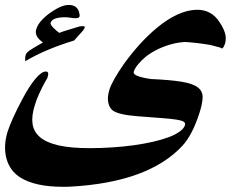

<svg xmlns="http://www.w3.org/2000/svg" viewBox="-113 -566 959 762"><path d="M765.1 -371.6Q768.1 -372.6 768.6 -373.5Q769 -373 769 -373Q768.6 -372.6 767.3 -372.3Q766.1 -372.1 765.1 -371.6ZM779.3 -390.6Q776.9 -384.3 774.9 -380.6Q772.9 -377 768.6 -373.5Q767.1 -375.5 754.9 -378.9Q742.7 -382.3 721.2 -387.7Q689.5 -393.1 661.9 -396Q634.3 -398.9 618.7 -399.4Q578.6 -396.5 539.1 -381.6Q499.5 -366.7 468.3 -343.3Q447.8 -326.2 435.1 -310.8Q422.4 -295.4 418 -282.2Q414.6 -272 431.9 -264.9Q449.2 -257.8 485.4 -252.4Q563 -249 607.4 -241.7Q651.9 -234.4 671.6 -219.5Q691.4 -204.6 691.2 -180.4Q690.9 -156.2 678.7 -118.2Q650.9 -31.2 611.3 12.2Q476.6 157.7 166 174.8Q158.2 175.3 150.6 175.3Q143.1 175.3 135.7 175.3Q27.8 175.3 -31.2 139.2Q-52.2 126.5 -66.4 107.2Q-80.6 87.9 -87.2 64Q-93.8 40 -92.8 12.7Q-91.8 -14.6 -83 -43Q-75.2 -67.4 -60.3 -100.1Q-45.4 -132.8 -25.4 -170.4Q2.4 -223.1 27.1 -252.7Q51.8 -282.2 68.8 -282.2Q83.5 -282.2 75.7 -259.3Q74.7 -255.4 72.3 -251.5Q69.8 -247.6 66.9 -242.7Q54.7 -220.7 43.5 -196.5Q32.2 -172.4 25.4 -149.4Q11.7 -106.9 16.1 -75Q20.5 -43 45.9 -21.5Q71.3 0 119.6 11Q168 22 242.2 22Q287.6 22 332.3 19Q377 16.1 417.5 10.5Q458 4.9 493.4 -3.2Q528.8 -11.2 555.7 -21.2Q582.5 -31.2 599.6 -43.5Q616.7 -55.7 621.1 -69.3Q623.5 -78.1 616 -83Q608.4 -87.9 587.2 -91.3Q565.9 -94.7 528.8 -97.4Q491.7 -100.1 435.1 -104.5Q358.4 -110.4 335.4 -127Q321.3 -136.7 316.7 -158.9Q312 -181.2 321.8 -211.9Q333 -246.1 378.9 -312.5Q410.2 -355.5 441.9 -390.4Q473.6 -425.3 506.8 -453.1Q594.2 -526.4 669.4 -527.3Q727.5 -527.3 759.3 -476.6Q774.9 -453.1 780.5 -432.4Q786.1 -411.6 779.3 -390.6ZM181.2 -405.3Q123.5 -387.7 75.2 -367.2Q26.9 -346.7 -12.7 -323.2Q-14.2 -338.4 -10.7 -349.1Q-8.3 -357.4 8.5 -368.4Q25.4 -379.4 57.6 -397.5Q21.5 -422.4 31.2 -450.7Q40 -481 84 -513.7Q129.9 -546.4 159.7 -546.4Q190.4 -546.4 199.7 -521.5Q204.6 -506.3 202.6 -500.5Q200.7 -493.7 187.5 -493.7Q179.7 -493.7 166.7 -495.6Q153.8 -497.6 146 -497.6Q94.7 -497.6 87.9 -475.6Q86.4 -472.2 90.3 -466.3Q94.2 -460.4 100.1 -454.3Q106 -448.2 112.5 -443.1Q119.1 -438 122.6 -435.5Q135.3 -440.9 155.5 -446.8Q175.8 -452.6 203.6 -461.4Q207 -461.4 210.9 -461.9Q214.8 -462.4 217.3 -462.4Q225.6 -462.4 222.2 -454.1Q221.7 -452.6 219.7 -449.7Q217.8 -446.8 215.3 -443.4Z"/></svg>

Font: XB Zar
Style: Bold Italic
Weight: 700
Italic angle: -12°
Designer: Behnam
Foundry: Irmug
Version: Version 8.005 2009